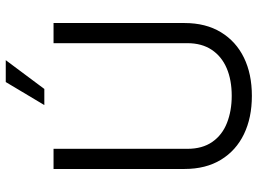

<svg xmlns="http://www.w3.org/2000/svg" viewBox="-134 -752 895 667"><g transform="rotate(-90 313.5 -418.5)"><path d="M314 9Q238 9 181 -18.5Q124 -46 92 -98.5Q60 -151 60 -225V-680H130V-215Q130 -163 154 -128.5Q178 -94 220 -77.5Q262 -61 314 -61Q369 -61 410 -78.5Q451 -96 474 -130.5Q497 -165 497 -215V-680H567V-225Q567 -151 535 -98.5Q503 -46 446.5 -18.5Q390 9 314 9ZM282 -712 362 -846H438L338 -712Z"/></g></svg>

Font: Teachers
Style: Regular
Weight: 400
Designer: Alfredo Marco Pradil, Chank Diesel
Version: Version 1.001